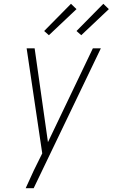

<svg xmlns="http://www.w3.org/2000/svg" viewBox="-20 -989 592 1009"><path d="M157 0H115Q126 -24 136.5 -47Q147 -70 158 -94L202 -183L120 -735H162L232 -242L468 -735H510ZM407 -804 382 -826 523 -969 552 -941ZM237 -804 212 -826 353 -969 382 -941Z"/></svg>

Font: Iosevka Extralight Oblique
Style: Regular
Weight: 200
Italic angle: -9°
Monospace: yes
Designer: Belleve Invis
Foundry: Belleve Invis
Version: Version 32.5.0; ttfautohint (v1.8.4)